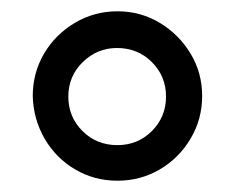

<svg xmlns="http://www.w3.org/2000/svg" viewBox="-20 -716 416 340"><path d="M188 -396Q147 -396 113 -416Q79 -436 59 -470.5Q39 -505 38 -546Q38 -587 58 -621Q78 -655 112.5 -675.5Q147 -696 188 -696Q229 -696 263 -675.5Q297 -655 317.5 -621Q338 -587 338 -546Q338 -505 317.5 -470.5Q297 -436 263 -416Q229 -396 188 -396ZM188 -459Q224 -459 249 -484Q274 -509 274 -545Q274 -581 249 -606Q224 -631 187 -631Q152 -631 126.5 -606Q101 -581 101 -545Q101 -509 126 -484Q151 -459 188 -459Z"/></svg>

Font: Chivo Medium
Style: Regular
Weight: 500
Designer: Hector Gatti
Foundry: Omnibus-Type
Version: Version 2.002